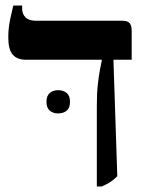

<svg xmlns="http://www.w3.org/2000/svg" viewBox="-20 -667 540 694"><path d="M330 7V-283Q330 -330 333.5 -361Q337 -392 341 -413.5Q345 -435 348 -449V-451H74Q42 -451 26 -469.5Q10 -488 10 -531Q10 -549 11.5 -564Q13 -579 17 -598.5Q21 -618 28 -647H60V-637Q60 -616 72.5 -604Q85 -592 110 -592H422Q441 -592 448.5 -583.5Q456 -575 456 -555V-451H390L404 -30Q391 -17 378.5 -9Q366 -1 348 7ZM148 -299Q148 -321 160 -331Q172 -341 190 -341Q209 -341 221 -331Q233 -321 233 -299Q233 -277 221 -267Q209 -257 190 -257Q172 -257 160 -267Q148 -277 148 -299Z"/></svg>

Font: Noto Serif Hebrew SemiBold
Style: Regular
Weight: 600
Version: Version 2.003